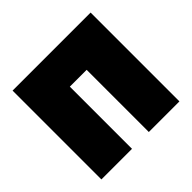

<svg xmlns="http://www.w3.org/2000/svg" viewBox="-143 -708 856 856"><g transform="rotate(-45 285.0 -280.0)"><path d="M39 0V-560H531V0H338V-392H232V0Z"/></g></svg>

Font: Tektur SemiCondensed ExtraBold
Style: Regular
Weight: 800
Width: 4
Designer: Adam Jagosz
Foundry: Adam Jagosz
Version: Version 1.005;gftools[0.9.30]